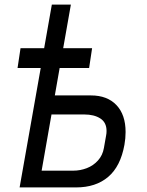

<svg xmlns="http://www.w3.org/2000/svg" viewBox="-20 -817 640 837"><path d="M157.5 -520.5H56.5L69.5 -607H172.5L206 -797H289L255.5 -607H381.5L368.5 -520.5H240L219 -401H376.5Q447.5 -401 487.5 -359Q527.5 -317 527.5 -241.5Q527.5 -214 522.5 -186Q505.5 -91.5 451.5 -45.8Q397.5 0 312 0H65.5ZM433 -172 442.5 -226Q444.5 -235.5 444.5 -246Q444.5 -283 417.5 -300.5Q390.5 -318 347 -318H204.5L161.5 -73H299Q330 -73 358.5 -84Q387 -95 407.2 -117.5Q427.5 -140 433 -172Z"/></svg>

Font: JuliaMono
Style: Italic
Weight: 400
Italic angle: -9°
Monospace: yes
Designer: cormullion
Foundry: corm
Version: Version 0.057; ttfautohint (v1.8.4)